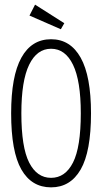

<svg xmlns="http://www.w3.org/2000/svg" viewBox="-20 -796 440 827"><path d="M200 11Q116 11 72 -66Q28 -143 28 -308Q28 -468 72 -547.5Q116 -627 200 -627Q283 -627 327.5 -547.5Q372 -468 372 -308Q372 -143 327.5 -66Q283 11 200 11ZM200 -30Q261 -30 294.5 -96Q328 -162 328 -308Q328 -448 294.5 -517Q261 -586 200 -586Q139 -586 105.5 -517Q72 -448 72 -308Q72 -162 105.5 -96Q139 -30 200 -30ZM242 -670 107 -729 131 -776 257 -696Z"/></svg>

Font: Inconsolata Condensed Light
Style: Regular
Weight: 300
Width: 3
Monospace: yes
Designer: Raph Levien, Cyreal, Brenton Simpson
Foundry: Raph Levien, Cyreal, Google
Version: Version 3.001; ttfautohint (v1.8.2.53-6de2)